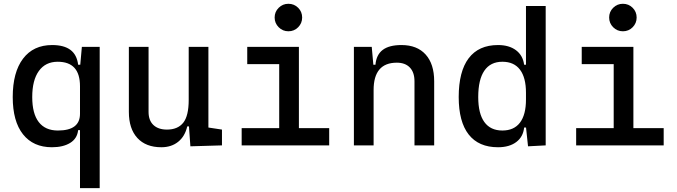

<svg xmlns="http://www.w3.org/2000/svg" viewBox="-20 -764 3556 1009"><path d="M252.9 9.8Q154.8 9.8 100.8 -58.3Q46.9 -126.5 46.9 -253.9Q46.9 -384.3 101.1 -455.8Q155.3 -527.3 253.9 -527.3Q316.4 -527.3 350.3 -501.7Q384.3 -476.1 390.6 -423.8H430.7L400.4 -310.5Q400.4 -375.5 371.1 -407.5Q341.8 -439.5 283.2 -439.5Q219.2 -439.5 184.3 -391.1Q149.4 -342.8 149.4 -253.9Q149.4 -167 183.6 -122.6Q217.8 -78.1 284.2 -78.1Q342.8 -78.1 371.6 -100.1Q400.4 -122.1 400.4 -166V-222.7L435.5 -80.1H390.6Q385.7 -35.6 348.6 -12.9Q311.5 9.8 252.9 9.8ZM400.4 224.6V-408.2L410.2 -517.6H503.9V224.6Z M828.1 9.8Q746.6 9.8 701.9 -38.8Q657.2 -87.4 657.2 -175.8V-517.6H760.7V-175.8Q760.7 -131.3 786.1 -107.2Q811.5 -83 857.4 -83Q914.1 -83 942.9 -118.9Q971.7 -154.8 971.7 -239.3L998 -99.6H963.9Q951.7 -46.9 916 -18.6Q880.4 9.8 828.1 9.8ZM980.5 4.9 971.7 -119.1V-210H1075.2V-93.8L1146.5 -83V0ZM971.7 -146.5V-517.6H1075.2V-175.8Z M1447.3 0V-488.3H1550.8V0ZM1250 0V-90.8H1457V0ZM1541 0V-90.8H1710V0ZM1279.3 -426.8V-517.6H1550.8V-426.8ZM1495.6 -599.6Q1465.8 -599.6 1444.6 -620.8Q1423.3 -642.1 1423.3 -671.9Q1423.3 -702.1 1444.6 -723.1Q1465.8 -744.1 1495.6 -744.1Q1525.9 -744.1 1546.9 -723.1Q1567.9 -702.1 1567.9 -671.9Q1567.9 -642.1 1546.9 -620.8Q1525.9 -599.6 1495.6 -599.6Z M2158.2 0V-336.9Q2158.2 -383.8 2133.8 -409.2Q2109.4 -434.6 2065.4 -434.6Q1943.4 -434.6 1943.4 -291L1913.1 -423.8H1953.1Q1957.5 -476.1 1991.2 -501.7Q2024.9 -527.3 2089.8 -527.3Q2171.9 -527.3 2216.8 -477.5Q2261.7 -427.7 2261.7 -336.9V0ZM1839.8 0V-517.6H1933.6L1943.4 -408.2V0Z M2597.2 9.8Q2495.6 9.8 2443.1 -57.1Q2390.6 -124 2390.6 -253.9Q2390.6 -388.7 2443.1 -458Q2495.6 -527.3 2597.2 -527.3Q2655.3 -527.3 2691.7 -500Q2728 -472.7 2734.4 -423.8H2774.4L2744.1 -276.4Q2744.1 -356.4 2712.6 -397.9Q2681.2 -439.5 2620.1 -439.5Q2557.6 -439.5 2525.4 -392.6Q2493.2 -345.7 2493.2 -253.9Q2493.2 -167 2525.4 -122.6Q2557.6 -78.1 2620.1 -78.1Q2681.2 -78.1 2712.6 -119.6Q2744.1 -161.1 2744.1 -241.2L2779.3 -93.8H2734.4Q2729.5 -44.9 2693.1 -17.6Q2656.7 9.8 2597.2 9.8ZM2754.9 4.9 2744.1 -96.7V-732.4H2847.7V0Z M3205.1 0V-488.3H3308.6V0ZM3007.8 0V-90.8H3214.8V0ZM3298.8 0V-90.8H3467.8V0ZM3037.1 -426.8V-517.6H3308.6V-426.8ZM3253.4 -599.6Q3223.6 -599.6 3202.4 -620.8Q3181.2 -642.1 3181.2 -671.9Q3181.2 -702.1 3202.4 -723.1Q3223.6 -744.1 3253.4 -744.1Q3283.7 -744.1 3304.7 -723.1Q3325.7 -702.1 3325.7 -671.9Q3325.7 -642.1 3304.7 -620.8Q3283.7 -599.6 3253.4 -599.6Z"/></svg>

Font: Cascadia Mono
Style: Regular
Weight: 400
Monospace: yes
Designer: Aaron Bell
Foundry: Saja Typeworks
Version: Version 2404.023